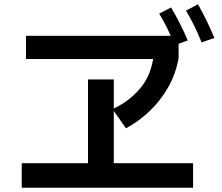

<svg xmlns="http://www.w3.org/2000/svg" viewBox="-20 -872 1040 901"><path d="M571 -270 508 -360Q585 -395 637.5 -457Q690 -519 701 -612L723 -595H102V-704H818V-599Q805 -525 769 -462Q733 -399 682 -350.5Q631 -302 571 -270ZM82 9V-106H886V9ZM393 -69V-499H514V-69ZM800 -660Q782 -704 764.5 -740Q747 -776 727 -808L783 -837Q805 -799 825 -760Q845 -721 861 -682ZM926 -673Q908 -718 890 -754Q872 -790 853 -822L909 -852Q931 -813 950.5 -773Q970 -733 986 -694Z"/></svg>

Font: Murecho Thin Medium
Style: Regular
Weight: 500
Version: Version 1.010